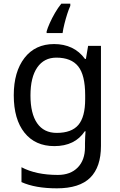

<svg xmlns="http://www.w3.org/2000/svg" viewBox="-20 -786 655 1046"><path d="M275 -546Q328 -546 370.5 -526Q413 -506 443 -465H448L460 -536H530V9Q530 124 471.5 182Q413 240 290 240Q172 240 97 206V125Q176 167 295 167Q364 167 403.5 126.5Q443 86 443 16V-5Q443 -17 444 -39.5Q445 -62 446 -71H442Q388 10 276 10Q172 10 113.5 -63Q55 -136 55 -267Q55 -395 113.5 -470.5Q172 -546 275 -546ZM287 -472Q220 -472 183 -418.5Q146 -365 146 -266Q146 -167 182.5 -114.5Q219 -62 289 -62Q370 -62 407 -105.5Q444 -149 444 -246V-267Q444 -377 406 -424.5Q368 -472 287 -472ZM363 -754Q355 -737 346.5 -710.5Q338 -684 331 -656Q324 -628 321 -606H234V-615Q239 -633 251 -660Q263 -687 279.5 -715.5Q296 -744 314 -766H363Z"/></svg>

Font: Noto Sans Ogham
Style: Regular
Weight: 400
Designer: Monotype Design Team
Foundry: Monotype Imaging Inc.
Version: Version 2.001; ttfautohint (v1.8.4.7-5d5b)